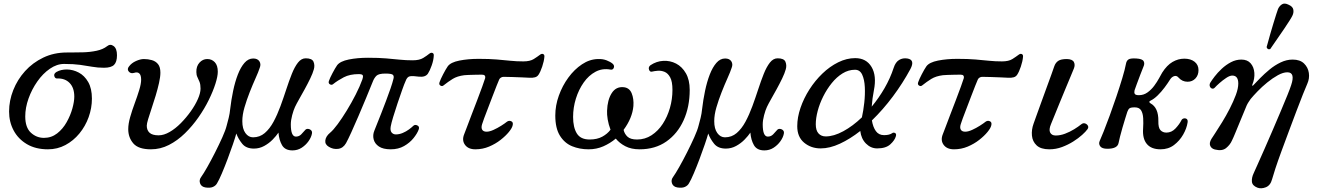

<svg xmlns="http://www.w3.org/2000/svg" viewBox="-20 -810 7257 1057"><path d="M244 12Q176 12 128 -16.5Q80 -45 55 -92Q30 -139 30 -196Q30 -256 53 -314Q76 -372 118 -418.5Q160 -465 218.5 -493Q277 -521 348 -521Q352 -521 356.5 -521Q361 -521 365 -521Q399 -521 437.5 -522Q476 -523 511.5 -530.5Q547 -538 570 -556Q587 -570 605.5 -556.5Q624 -543 624 -506Q624 -469 608 -453Q592 -437 552 -437Q518 -437 487.5 -442.5Q457 -448 421 -453Q385 -458 333 -458Q293 -458 254.5 -431.5Q216 -405 185.5 -361.5Q155 -318 137 -267.5Q119 -217 119 -169Q119 -108 150 -79.5Q181 -51 222 -51Q263 -51 294.5 -75.5Q326 -100 347 -137.5Q368 -175 378.5 -213Q389 -251 389 -278Q389 -327 363 -353.5Q337 -380 293 -378Q283 -378 279 -391Q275 -404 291 -414Q316 -428 349 -427.5Q382 -427 413.5 -410.5Q445 -394 465.5 -358.5Q486 -323 486 -267Q486 -215 468 -165Q450 -115 417 -75Q384 -35 340 -11.5Q296 12 244 12Z M811 12Q742 12 714 -20.5Q686 -53 686 -99Q686 -128 696.5 -165Q707 -202 721.5 -241Q736 -280 746.5 -314.5Q757 -349 757 -371Q757 -397 746.5 -406Q736 -415 719 -409Q700 -403 689 -416Q678 -429 690 -444Q704 -463 728.5 -474Q753 -485 772 -485Q795 -485 816 -479Q837 -473 850 -457Q863 -441 863 -410Q863 -387 855.5 -353.5Q848 -320 837 -283.5Q826 -247 814.5 -213Q803 -179 795.5 -154Q788 -129 788 -118Q788 -93 803.5 -79Q819 -65 853 -65Q882 -65 914 -83.5Q946 -102 976 -132.5Q1006 -163 1030.5 -197.5Q1055 -232 1069.5 -265Q1084 -298 1084 -322Q1084 -345 1078.5 -359Q1073 -373 1067 -385Q1061 -397 1061 -413Q1060 -445 1078 -465Q1096 -485 1121 -485Q1146 -485 1162.5 -467.5Q1179 -450 1179 -415Q1179 -390 1166 -349Q1153 -308 1129.5 -260Q1106 -212 1072.5 -164Q1039 -116 998 -76Q957 -36 910 -12Q863 12 811 12Z M1111 222Q1088 218 1081.5 199.5Q1075 181 1087 165Q1100 147 1121 110Q1142 73 1164 29.5Q1186 -14 1204 -54Q1222 -94 1228 -119Q1233 -136 1239 -161Q1245 -186 1247 -208Q1253 -260 1263.5 -310Q1274 -360 1289.5 -400Q1305 -440 1326 -464Q1347 -488 1374 -488Q1398 -488 1408 -472.5Q1418 -457 1410 -437Q1403 -415 1387 -379.5Q1371 -344 1354.5 -302Q1338 -260 1326 -219Q1314 -178 1314 -143Q1314 -101 1331 -77.5Q1348 -54 1373 -54Q1410 -54 1437.5 -77.5Q1465 -101 1486 -140Q1507 -179 1524 -225.5Q1541 -272 1556 -318Q1571 -364 1586.5 -403Q1602 -442 1620.5 -465.5Q1639 -489 1663 -489Q1698 -489 1706 -470Q1714 -451 1708 -429Q1702 -407 1688 -378Q1674 -349 1657.5 -319Q1641 -289 1626.5 -263.5Q1612 -238 1604 -221Q1596 -204 1588.5 -176Q1581 -148 1581 -125Q1581 -58 1609 -58Q1626 -58 1638 -70Q1650 -82 1659 -93Q1665 -101 1675 -100.5Q1685 -100 1692.5 -93Q1700 -86 1697 -73Q1693 -53 1678 -32Q1663 -11 1640.5 3.5Q1618 18 1590 18Q1549 18 1532.5 -11Q1516 -40 1513 -80Q1501 -62 1481 -41.5Q1461 -21 1434.5 -6.5Q1408 8 1378 8Q1335 8 1313.5 -18.5Q1292 -45 1281 -75Q1275 -53 1262 -15Q1249 23 1233 65.5Q1217 108 1201.5 144.5Q1186 181 1175 199Q1168 212 1152.5 219Q1137 226 1111 222Z M2131 12Q2089 12 2066 -3.5Q2043 -19 2037 -43Q2031 -67 2041 -91Q2045 -102 2055.5 -127.5Q2066 -153 2079 -186.5Q2092 -220 2105.5 -255.5Q2119 -291 2130 -323Q2141 -355 2146 -376Q2150 -390 2143.5 -397.5Q2137 -405 2102 -405Q2065 -405 2052.5 -393Q2040 -381 2032 -360Q2016 -320 1995 -269.5Q1974 -219 1953 -170Q1932 -121 1914 -81.5Q1896 -42 1885 -22Q1869 6 1841.5 9.5Q1814 13 1790 -2Q1768 -15 1771 -37.5Q1774 -60 1797 -79Q1815 -94 1839 -126.5Q1863 -159 1889 -201.5Q1915 -244 1938 -289Q1961 -334 1975 -373Q1980 -387 1977.5 -394.5Q1975 -402 1955 -402Q1906 -402 1872.5 -384.5Q1839 -367 1814 -347Q1806 -340 1796 -346Q1786 -352 1791 -365Q1796 -380 1810.5 -407.5Q1825 -435 1836 -451Q1853 -473 1900.5 -482.5Q1948 -492 2006 -492Q2065 -492 2106 -488.5Q2147 -485 2181 -481.5Q2215 -478 2252 -478Q2289 -478 2310 -491Q2331 -504 2343 -514Q2353 -522 2361 -518.5Q2369 -515 2368 -504Q2367 -479 2356.5 -449.5Q2346 -420 2336 -405Q2322 -384 2286 -388Q2252 -393 2236.5 -390Q2221 -387 2213 -364Q2206 -349 2194 -315Q2182 -281 2168.5 -241Q2155 -201 2144.5 -166Q2134 -131 2131 -114Q2127 -91 2136 -80.5Q2145 -70 2159 -70Q2178 -70 2197 -78Q2216 -86 2231.5 -97.5Q2247 -109 2255 -117Q2264 -126 2277.5 -119.5Q2291 -113 2285 -97Q2277 -75 2256.5 -49.5Q2236 -24 2204.5 -6Q2173 12 2131 12Z M2597 12Q2558 12 2540 -12.5Q2522 -37 2535 -70Q2538 -77 2549 -106.5Q2560 -136 2575.5 -176.5Q2591 -217 2607 -258.5Q2623 -300 2635 -333.5Q2647 -367 2651 -380Q2653 -388 2649 -393.5Q2645 -399 2633 -399Q2618 -399 2598 -398.5Q2578 -398 2561 -397.5Q2544 -397 2536 -396Q2497 -391 2472 -375.5Q2447 -360 2422 -340Q2414 -333 2404.5 -339Q2395 -345 2400 -358Q2405 -373 2419.5 -401Q2434 -429 2445 -445Q2461 -467 2509 -476.5Q2557 -486 2615 -486Q2674 -486 2715 -482.5Q2756 -479 2790 -475.5Q2824 -472 2861 -472Q2898 -472 2918.5 -485Q2939 -498 2952 -508Q2962 -516 2970 -512.5Q2978 -509 2977 -498Q2975 -473 2965 -443.5Q2955 -414 2945 -399Q2938 -388 2925.5 -384.5Q2913 -381 2895 -382Q2880 -383 2853.5 -384Q2827 -385 2799.5 -386Q2772 -387 2752 -387Q2745 -387 2738 -383Q2731 -379 2728 -372Q2724 -363 2714 -338Q2704 -313 2691.5 -280Q2679 -247 2666.5 -214.5Q2654 -182 2645 -158Q2636 -134 2634 -126Q2628 -107 2634.5 -96Q2641 -85 2659 -85Q2675 -85 2697 -95Q2719 -105 2739.5 -118Q2760 -131 2771 -140Q2782 -148 2794.5 -142.5Q2807 -137 2802 -119Q2799 -105 2781.5 -83.5Q2764 -62 2736 -40Q2708 -18 2672.5 -3Q2637 12 2597 12Z M3220 12Q3171 12 3129.5 -5Q3088 -22 3062.5 -63Q3037 -104 3037 -174Q3037 -229 3056.5 -283.5Q3076 -338 3109 -383Q3142 -428 3184 -456Q3226 -484 3272 -485Q3298 -486 3319 -478Q3340 -470 3353 -459Q3364 -449 3359 -436.5Q3354 -424 3340 -427Q3296 -435 3258.5 -415Q3221 -395 3193.5 -356Q3166 -317 3150.5 -267.5Q3135 -218 3135 -166Q3135 -109 3155.5 -75.5Q3176 -42 3226 -42Q3267 -42 3295.5 -57.5Q3324 -73 3341 -96Q3330 -125 3325.5 -152.5Q3321 -180 3322 -200Q3324 -260 3347.5 -297Q3371 -334 3413 -330Q3445 -327 3457.5 -296.5Q3470 -266 3467 -226Q3461 -160 3413 -95Q3418 -73 3434.5 -57.5Q3451 -42 3487 -42Q3531 -42 3567 -65.5Q3603 -89 3628.5 -128Q3654 -167 3668 -215.5Q3682 -264 3682 -315Q3682 -361 3669.5 -384Q3657 -407 3638.5 -414.5Q3620 -422 3601.5 -420.5Q3583 -419 3571 -416Q3558 -412 3553 -426.5Q3548 -441 3561 -451Q3594 -473 3631.5 -475Q3669 -477 3702 -460Q3735 -443 3756 -406.5Q3777 -370 3777 -315Q3777 -222 3743.5 -148Q3710 -74 3648.5 -31Q3587 12 3501 12Q3455 12 3422.5 -5Q3390 -22 3370 -47Q3339 -21 3301.5 -4.5Q3264 12 3220 12Z M3709 222Q3686 218 3679.5 199.5Q3673 181 3685 165Q3698 147 3719 110Q3740 73 3762 29.5Q3784 -14 3802 -54Q3820 -94 3826 -119Q3831 -136 3837 -161Q3843 -186 3845 -208Q3851 -260 3861.5 -310Q3872 -360 3887.5 -400Q3903 -440 3924 -464Q3945 -488 3972 -488Q3996 -488 4006 -472.5Q4016 -457 4008 -437Q4001 -415 3985 -379.5Q3969 -344 3952.5 -302Q3936 -260 3924 -219Q3912 -178 3912 -143Q3912 -101 3929 -77.5Q3946 -54 3971 -54Q4008 -54 4035.5 -77.5Q4063 -101 4084 -140Q4105 -179 4122 -225.5Q4139 -272 4154 -318Q4169 -364 4184.5 -403Q4200 -442 4218.5 -465.5Q4237 -489 4261 -489Q4296 -489 4304 -470Q4312 -451 4306 -429Q4300 -407 4286 -378Q4272 -349 4255.5 -319Q4239 -289 4224.5 -263.5Q4210 -238 4202 -221Q4194 -204 4186.5 -176Q4179 -148 4179 -125Q4179 -58 4207 -58Q4224 -58 4236 -70Q4248 -82 4257 -93Q4263 -101 4273 -100.5Q4283 -100 4290.5 -93Q4298 -86 4295 -73Q4291 -53 4276 -32Q4261 -11 4238.5 3.5Q4216 18 4188 18Q4147 18 4130.5 -11Q4114 -40 4111 -80Q4099 -62 4079 -41.5Q4059 -21 4032.5 -6.5Q4006 8 3976 8Q3933 8 3911.5 -18.5Q3890 -45 3879 -75Q3873 -53 3860 -15Q3847 23 3831 65.5Q3815 108 3799.5 144.5Q3784 181 3773 199Q3766 212 3750.5 219Q3735 226 3709 222Z M4498 7Q4445 7 4407 -24.5Q4369 -56 4369 -115Q4369 -164 4387 -216.5Q4405 -269 4436 -317.5Q4467 -366 4507.5 -405Q4548 -444 4594.5 -467Q4641 -490 4688 -490Q4749 -490 4778 -441.5Q4807 -393 4791 -313Q4782 -267 4779 -223Q4818 -270 4849.5 -324.5Q4881 -379 4900 -437Q4910 -468 4930 -480Q4950 -492 4975 -488Q5019 -481 4992 -430Q4950 -352 4895.5 -279Q4841 -206 4780 -147Q4786 -110 4802 -88Q4818 -66 4847 -66Q4876 -66 4892 -77Q4898 -82 4907 -78Q4916 -74 4912 -60Q4906 -38 4881.5 -15.5Q4857 7 4809 7Q4774 7 4747.5 -19.5Q4721 -46 4716 -89Q4660 -45 4604 -19Q4548 7 4498 7ZM4526 -59Q4570 -59 4622.5 -87.5Q4675 -116 4725 -164Q4733 -200 4738 -244.5Q4743 -289 4741 -330.5Q4739 -372 4726.5 -399Q4714 -426 4687 -426Q4651 -426 4618.5 -406Q4586 -386 4559 -352.5Q4532 -319 4512 -279Q4492 -239 4481.5 -199Q4471 -159 4471 -126Q4471 -92 4486 -75.5Q4501 -59 4526 -59Z M5232 12Q5193 12 5175 -12.5Q5157 -37 5170 -70Q5173 -77 5184 -106.5Q5195 -136 5210.5 -176.5Q5226 -217 5242 -258.5Q5258 -300 5270 -333.5Q5282 -367 5286 -380Q5288 -388 5284 -393.5Q5280 -399 5268 -399Q5253 -399 5233 -398.5Q5213 -398 5196 -397.5Q5179 -397 5171 -396Q5132 -391 5107 -375.5Q5082 -360 5057 -340Q5049 -333 5039.5 -339Q5030 -345 5035 -358Q5040 -373 5054.5 -401Q5069 -429 5080 -445Q5096 -467 5144 -476.5Q5192 -486 5250 -486Q5309 -486 5350 -482.5Q5391 -479 5425 -475.5Q5459 -472 5496 -472Q5533 -472 5553.5 -485Q5574 -498 5587 -508Q5597 -516 5605 -512.5Q5613 -509 5612 -498Q5610 -473 5600 -443.5Q5590 -414 5580 -399Q5573 -388 5560.5 -384.5Q5548 -381 5530 -382Q5515 -383 5488.5 -384Q5462 -385 5434.5 -386Q5407 -387 5387 -387Q5380 -387 5373 -383Q5366 -379 5363 -372Q5359 -363 5349 -338Q5339 -313 5326.5 -280Q5314 -247 5301.5 -214.5Q5289 -182 5280 -158Q5271 -134 5269 -126Q5263 -107 5269.5 -96Q5276 -85 5294 -85Q5310 -85 5332 -95Q5354 -105 5374.5 -118Q5395 -131 5406 -140Q5417 -148 5429.5 -142.5Q5442 -137 5437 -119Q5434 -105 5416.5 -83.5Q5399 -62 5371 -40Q5343 -18 5307.5 -3Q5272 12 5232 12Z M5757 12Q5710 12 5687 -9.5Q5664 -31 5661 -63.5Q5658 -96 5670 -129Q5674 -140 5685 -171Q5696 -202 5711 -243Q5726 -284 5741 -325.5Q5756 -367 5768 -399.5Q5780 -432 5784 -445Q5791 -465 5806 -475Q5821 -485 5854 -485Q5884 -484 5892 -468.5Q5900 -453 5892 -433Q5888 -423 5875.5 -393Q5863 -363 5846.5 -323.5Q5830 -284 5813.5 -243.5Q5797 -203 5784 -171Q5771 -139 5766 -127Q5753 -96 5761.5 -80Q5770 -64 5792 -64Q5817 -64 5843.5 -74Q5870 -84 5893.5 -98.5Q5917 -113 5933 -126Q5943 -134 5953.5 -130.5Q5964 -127 5969 -118Q5974 -109 5967 -99Q5958 -86 5937.5 -67.5Q5917 -49 5888.5 -31Q5860 -13 5826.5 -0.5Q5793 12 5757 12Z M6369 12Q6318 12 6293.5 -17.5Q6269 -47 6273 -102Q6275 -132 6273.5 -159Q6272 -186 6262 -202.5Q6252 -219 6227 -219Q6205 -219 6198 -213.5Q6191 -208 6186 -194Q6182 -181 6174.5 -157.5Q6167 -134 6159.5 -107.5Q6152 -81 6146 -58Q6140 -35 6138 -23Q6132 9 6076 9Q6047 9 6037 -4.5Q6027 -18 6034 -34Q6041 -49 6056 -86.5Q6071 -124 6089.5 -174.5Q6108 -225 6126 -278.5Q6144 -332 6158.5 -380Q6173 -428 6179 -460Q6182 -476 6193 -483Q6204 -490 6236 -488Q6269 -486 6276 -473Q6283 -460 6275 -443Q6268 -426 6257.5 -398.5Q6247 -371 6238 -346.5Q6229 -322 6226 -313Q6223 -301 6227 -293.5Q6231 -286 6250 -286Q6276 -286 6297 -301Q6318 -316 6334 -337.5Q6350 -359 6361 -379.5Q6372 -400 6378 -410Q6404 -451 6435 -469Q6466 -487 6500 -487Q6535 -487 6556.5 -470Q6578 -453 6578 -424Q6578 -396 6561 -378Q6544 -360 6518 -360Q6488 -360 6468 -383Q6458 -395 6444.5 -391Q6431 -387 6422 -373Q6409 -352 6391 -328Q6373 -304 6353 -284.5Q6333 -265 6314 -256Q6307 -253 6307.5 -248.5Q6308 -244 6314 -241Q6358 -217 6357 -144Q6356 -107 6368.5 -93.5Q6381 -80 6401 -80Q6430 -80 6451.5 -103Q6473 -126 6484 -148Q6488 -156 6497 -158Q6506 -160 6513 -155Q6520 -150 6518 -136Q6513 -103 6493.5 -69Q6474 -35 6443 -11.5Q6412 12 6369 12Z M6902 223Q6874 212 6872 190Q6870 168 6882 143Q6888 130 6904 94Q6920 58 6942 8.5Q6964 -41 6987 -95Q7010 -149 7031.5 -199.5Q7053 -250 7068 -287.5Q7083 -325 7088 -341Q7112 -412 7067 -412Q7044 -412 7015 -396Q6986 -380 6956.5 -356Q6927 -332 6903 -307Q6879 -282 6865 -265Q6860 -258 6853.5 -248Q6847 -238 6843 -229Q6838 -217 6827.5 -191.5Q6817 -166 6804.5 -136Q6792 -106 6781 -79Q6770 -52 6762 -36Q6752 -13 6730 5Q6708 23 6668 13Q6649 8 6642.5 -7.5Q6636 -23 6649 -45Q6654 -53 6670.5 -78Q6687 -103 6708.5 -138Q6730 -173 6750 -212Q6770 -251 6783.5 -287Q6797 -323 6797 -350Q6797 -394 6764 -394Q6750 -394 6730.5 -381Q6711 -368 6693.5 -352.5Q6676 -337 6668 -328Q6661 -320 6652.5 -322.5Q6644 -325 6640.5 -334.5Q6637 -344 6643 -355Q6651 -368 6667 -389Q6683 -410 6706 -431.5Q6729 -453 6756.5 -467.5Q6784 -482 6814 -482Q6847 -482 6865 -461.5Q6883 -441 6885.5 -409Q6888 -377 6874 -343Q6873 -339 6874.5 -338Q6876 -337 6879 -340Q6894 -356 6917.5 -380Q6941 -404 6969.5 -427.5Q6998 -451 7030.5 -466.5Q7063 -482 7096 -482Q7137 -482 7159 -460.5Q7181 -439 7185.5 -408.5Q7190 -378 7177 -349Q7169 -331 7153 -291Q7137 -251 7117 -198Q7097 -145 7075.5 -87.5Q7054 -30 7034.5 23Q7015 76 7001.5 117Q6988 158 6983 177Q6974 211 6948.5 221Q6923 231 6902 223ZM6973 -540Q6966 -537 6960 -540.5Q6954 -544 6953 -551Q6954 -554 6959.5 -574Q6965 -594 6973 -622.5Q6981 -651 6990 -680Q6999 -709 7006 -731.5Q7013 -754 7016 -761Q7024 -778 7038 -786.5Q7052 -795 7074 -784Q7097 -774 7100 -757Q7103 -740 7095 -724Q7092 -717 7079.5 -697Q7067 -677 7050 -652Q7033 -627 7016 -602.5Q6999 -578 6987 -560.5Q6975 -543 6973 -540Z"/></svg>

Font: Zen Old Mincho Medium
Style: Regular
Weight: 500
Designer: Yoshimichi Ohira
Foundry: Positype
Version: Version 1.500